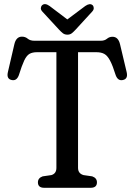

<svg xmlns="http://www.w3.org/2000/svg" viewBox="-20 -894 640 914"><path d="M144.5 -700H459.5Q478 -700 489.2 -709.5Q500.5 -719 515.5 -719Q543 -719 551.5 -683L583 -550.5Q590.5 -518 564.5 -513Q541.5 -508 531 -535.5Q516.5 -582 504 -605.5Q491.5 -629 476.8 -637.2Q462 -645.5 439 -645.5H351.5V-95Q351.5 -68 377.5 -60.5L419 -54.5Q441.5 -46.5 441.5 -26Q441.5 0 411.5 0H190.5Q160.5 0 160.5 -26Q160.5 -46.5 183 -54.5L224.5 -60.5Q248.5 -67.5 248.5 -95V-645.5H156.5Q134 -645.5 120.2 -637.5Q106.5 -629.5 95.2 -605.8Q84 -582 69.5 -535.5Q59 -508 36 -513Q10 -518 17.5 -550.5L48.5 -684Q57 -719.5 84.5 -719.5Q100.5 -719.5 112 -709.8Q123.5 -700 144.5 -700ZM341 -754Q330.5 -742.5 322 -735.8Q313.5 -729 301 -729Q288 -729 279.2 -735.8Q270.5 -742.5 260 -754L182 -838.5Q173.5 -847.5 174.5 -856.2Q175.5 -865 181 -869.5Q194 -881 216 -865.5L300.5 -801.5L386 -865.5Q408 -880.5 420.5 -869.5Q425.5 -865.5 426.2 -856.5Q427 -847.5 418.5 -838.5Z"/></svg>

Font: Fraunces 144pt SuperSoft
Style: Regular
Weight: 400
Version: Version 1.000;[b76b70a41]